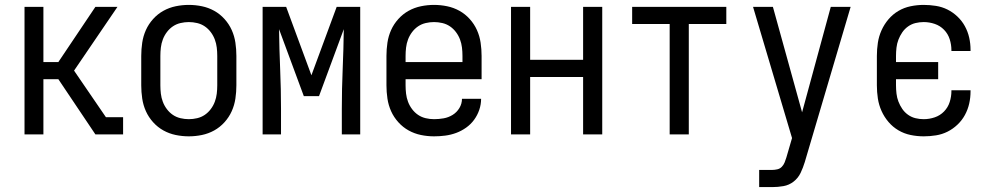

<svg xmlns="http://www.w3.org/2000/svg" viewBox="-20 -548 4040 783"><path d="M369 0 218 -225H157V0H80V-520H157V-295H218L369 -520H459L282 -260L412 -70H482V0Z M750 8Q723 8 696.5 2.5Q670 -3 646.5 -16Q623 -29 604.5 -49.5Q586 -70 575 -94.5Q564 -119 560 -146Q556 -173 556 -200V-320Q556 -347 560 -374Q564 -401 575 -425.5Q586 -450 604.5 -470.5Q623 -491 646.5 -504Q670 -517 696.5 -522.5Q723 -528 750 -528Q777 -528 803.5 -522.5Q830 -517 853.5 -504Q877 -491 895.5 -470.5Q914 -450 925 -425.5Q936 -401 940 -374Q944 -347 944 -320V-200Q944 -173 940 -146Q936 -119 925 -94.5Q914 -70 895.5 -49.5Q877 -29 853.5 -16Q830 -3 803.5 2.5Q777 8 750 8ZM750 -62Q767 -62 784 -66Q801 -70 815 -79.5Q829 -89 839.5 -103Q850 -117 856 -133Q862 -149 864 -166Q866 -183 866 -200V-320Q866 -337 864 -354Q862 -371 856 -387Q850 -403 839.5 -417Q829 -431 815 -440.5Q801 -450 784 -454Q767 -458 750 -458Q733 -458 716 -454Q699 -450 685 -440.5Q671 -431 660.5 -417Q650 -403 644 -387Q638 -371 636 -354Q634 -337 634 -320V-200Q634 -183 636 -166Q638 -149 644 -133Q650 -117 660.5 -103Q671 -89 685 -79.5Q699 -70 716 -66Q733 -62 750 -62Z M1051 0V-520H1147L1250 -241L1353 -520H1449V0H1374V-104Q1374 -185 1377.5 -266.5Q1381 -348 1382 -429L1281 -156H1219L1118 -429Q1119 -348 1122.5 -266.5Q1126 -185 1126 -104V0Z M1750 8Q1723 8 1696.5 2.5Q1670 -3 1646.5 -16Q1623 -29 1604.5 -49.5Q1586 -70 1575 -94.5Q1564 -119 1560 -146Q1556 -173 1556 -200V-320Q1556 -347 1560 -374Q1564 -401 1575 -425.5Q1586 -450 1604.5 -470.5Q1623 -491 1646.5 -504Q1670 -517 1696.5 -522.5Q1723 -528 1750 -528Q1777 -528 1803.5 -522.5Q1830 -517 1853.5 -504Q1877 -491 1895.5 -470.5Q1914 -450 1925 -425.5Q1936 -401 1940 -374Q1944 -347 1944 -320V-225H1634V-200Q1634 -183 1636 -166Q1638 -149 1644 -133Q1650 -117 1660.5 -103Q1671 -89 1685 -79.5Q1699 -70 1716 -66Q1733 -62 1750 -62Q1770 -62 1789.5 -65.5Q1809 -69 1826 -79.5Q1843 -90 1853.5 -107.5Q1864 -125 1864 -145H1942Q1942 -122 1934.5 -100Q1927 -78 1913.5 -59.5Q1900 -41 1881 -27.5Q1862 -14 1840.5 -6Q1819 2 1796 5Q1773 8 1750 8ZM1866 -295V-320Q1866 -337 1864 -354Q1862 -371 1856 -387Q1850 -403 1839.5 -417Q1829 -431 1815 -440.5Q1801 -450 1784 -454Q1767 -458 1750 -458Q1733 -458 1716 -454Q1699 -450 1685 -440.5Q1671 -431 1660.5 -417Q1650 -403 1644 -387Q1638 -371 1636 -354Q1634 -337 1634 -320V-295Z M2064 0V-520H2142V-304H2358V-520H2436V0H2358V-234H2142V0Z M2711 0V-450H2558V-520H2942V-450H2789V0Z M3076 215V145H3129Q3139 145 3150 142.5Q3161 140 3168.5 132Q3176 124 3180 114Q3184 104 3187 94L3210 15L3051 -520H3132L3251 -90L3368 -520H3449L3262 113Q3255 136 3245 157Q3235 178 3216.5 192.5Q3198 207 3175 211Q3152 215 3129 215Z M3747 8Q3720 8 3693.5 2.5Q3667 -3 3644 -16.5Q3621 -30 3603.5 -50.5Q3586 -71 3575 -95.5Q3564 -120 3560 -146.5Q3556 -173 3556 -200V-320Q3556 -347 3560 -373.5Q3564 -400 3575 -424.5Q3586 -449 3603.5 -469.5Q3621 -490 3644 -503.5Q3667 -517 3693.5 -522.5Q3720 -528 3747 -528Q3772 -528 3797 -524Q3822 -520 3844 -509Q3866 -498 3884.5 -480.5Q3903 -463 3915 -441Q3927 -419 3932.5 -394.5Q3938 -370 3938 -345V-340H3860V-343Q3860 -366 3853 -388Q3846 -410 3830 -426.5Q3814 -443 3792 -450.5Q3770 -458 3747 -458Q3730 -458 3713.5 -454Q3697 -450 3683 -440Q3669 -430 3659.5 -416Q3650 -402 3644 -386.5Q3638 -371 3636 -354Q3634 -337 3634 -320V-295H3806V-225H3634V-200Q3634 -183 3636 -166Q3638 -149 3644 -133.5Q3650 -118 3659.5 -104Q3669 -90 3683 -80Q3697 -70 3713.5 -66Q3730 -62 3747 -62Q3770 -62 3792 -69.5Q3814 -77 3830 -93.5Q3846 -110 3853 -132Q3860 -154 3860 -177V-180H3938V-175Q3938 -150 3932.5 -125.5Q3927 -101 3915 -79Q3903 -57 3884.5 -39.5Q3866 -22 3844 -11Q3822 0 3797 4Q3772 8 3747 8Z"/></svg>

Font: Iosevka srxl
Style: Regular
Weight: 400
Monospace: yes
Designer: Belleve Invis
Foundry: Belleve Invis
Version: Version 33.0.1; ttfautohint (v1.8.3)